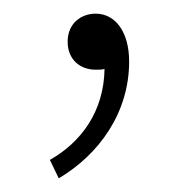

<svg xmlns="http://www.w3.org/2000/svg" viewBox="-20 -95 271 281"><path d="M66 166C125 131 169 70 169 -5C169 -48 149 -75 120 -75C99 -75 79 -61 79 -34C79 -8 97 7 120 7C124 7 129 7 133 6C132 68 99 113 53 139Z"/></svg>

Font: Genne Gothic ExtraLight
Style: Regular
Weight: 250
Designer: Ryoko NISHIZUKA (kana & ideographs); Paul D. Hunt (Latin, Greek & Cyrillic); Wenlong ZHANG (bopomofo); Sandoll Communica
Foundry: Adobe Systems Incorporated
Version: Version 1.004;PS 1.004;hotconv 16.6.51;makeotf.lib2.5.65220